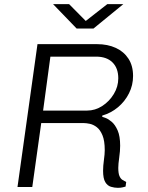

<svg xmlns="http://www.w3.org/2000/svg" viewBox="-20 -898 710 922"><path d="M546 4Q530 4 513 -1Q496 -6 485.5 -23.5Q475 -41 475 -78Q475 -101 479 -129.5Q483 -158 483 -177Q483 -222 472 -248.5Q461 -275 444.5 -287.5Q428 -300 411 -303.5Q394 -307 382 -307H178L135 0H64L160 -686H446Q497 -686 536 -668Q575 -650 597 -616Q619 -582 619 -533Q619 -489 599.5 -450Q580 -411 546.5 -383Q513 -355 471 -343V-337Q474 -336 487 -331.5Q500 -327 516.5 -313Q533 -299 545 -271.5Q557 -244 557 -198Q557 -173 552.5 -141.5Q548 -110 548 -92Q548 -66 553.5 -53Q559 -40 567.5 -34.5Q576 -29 586 -24L583 -2Q580 -1 569.5 1.5Q559 4 546 4ZM187 -367H398Q437 -367 471 -389Q505 -411 526.5 -446.5Q548 -482 548 -522Q548 -571 520 -598.5Q492 -626 442 -626H222ZM348 -761 235 -878H312L404 -785H376L495 -878H572L429 -761Z"/></svg>

Font: Chivo ExtraLight
Style: Italic
Weight: 250
Italic angle: -8.05°
Designer: Hector Gatti
Foundry: Omnibus-Type
Version: Version 2.002